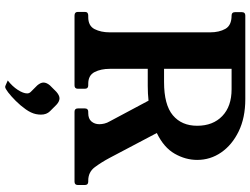

<svg xmlns="http://www.w3.org/2000/svg" viewBox="-133 -567 968 742"><g transform="rotate(90 351.0 -196.0)"><path d="M682 -53Q695 -53 695 -40V-13Q695 0 682 0H412Q399 0 399 -13V-40Q399 -53 412 -53H417Q439 -53 449.5 -65.5Q460 -78 460 -96Q460 -105 457.5 -115.5Q455 -126 449 -136L369 -286Q342 -283 312 -283H246V-136Q246 -102 258.5 -77.5Q271 -53 304 -53H310Q323 -53 323 -40V-13Q323 0 310 0H40Q26 0 26 -13V-40Q26 -53 40 -53H46Q80 -53 92.5 -77.5Q105 -102 105 -136V-524Q105 -559 91.5 -583Q78 -607 40 -607Q27 -607 27 -620V-647Q27 -660 40 -660H363Q435 -660 487.5 -634.5Q540 -609 569 -567Q598 -525 598 -474Q598 -429 574 -387Q550 -345 494 -318L590 -136Q607 -104 626 -78.5Q645 -53 678 -53ZM297 -346Q385 -346 425.5 -380Q466 -414 466 -474Q466 -535 428.5 -571Q391 -607 325 -607H246V-346ZM410 95Q423 108 423 130Q423 134 422.5 139Q422 144 421 149Q417 168 402.5 188.5Q388 209 370 227Q352 245 337 256.5Q322 268 316 268Q313 268 309 266Q305 264 291 258Q314 240 327.5 219Q341 198 341 183Q341 175 335 169L310 144Q299 131 299 120Q299 108 310 95L335 70Q349 58 360 58Q372 58 385 70Z"/></g></svg>

Font: Young Serif
Style: Regular
Weight: 400
Designer: Bastien Sozeau
Foundry: NBR — Bastien Sozeau
Version: Version 3.004; ttfautohint (v1.8.4.7-5d5b);gftools[0.9.33]